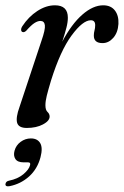

<svg xmlns="http://www.w3.org/2000/svg" viewBox="-38 -462 456 706"><path d="M46 -344Q40.5 -345 39.8 -351.2Q39 -357.5 44 -365.5Q67 -400.5 99.2 -421.5Q131.5 -442.5 164 -442.5Q211.5 -442.5 211.5 -397Q211.5 -380.5 206.2 -360Q201 -339.5 191 -309Q225.5 -374 264.8 -408.2Q304 -442.5 341.5 -442.5Q369.5 -442.5 384.2 -423.8Q399 -405 397.5 -374Q395.5 -342 378.5 -322.8Q361.5 -303.5 339 -303.5Q307 -303.5 307 -331Q307 -341 309.5 -350Q312 -359 312 -369.5Q312 -387.5 296 -387.5Q266.5 -387.5 225.2 -331.5Q184 -275.5 149.5 -165.5Q139 -130.5 134 -110.2Q129 -90 129 -75Q129 -57.5 136.8 -50.2Q144.5 -43 144.5 -33.5Q144.5 -17.5 120 -4.5Q95.5 8.5 60.5 8.5Q30.5 8.5 25 -10.5Q19.5 -29.5 34 -69.5L114.5 -312Q129 -353.5 127 -369.2Q125 -385 110.5 -385Q101 -385 89 -377.5Q77 -370 58 -348.5Q51 -342.5 46 -344ZM49 135Q26.5 135 18.5 122.5Q10.5 110 15.5 92Q21 72 38 59.5Q55 47 75.5 47Q99.5 47 109.8 64.2Q120 81.5 111 116Q99.5 159.5 68.8 187Q38 214.5 -2.5 222.5Q-18 225.5 -18 215.5Q-17 205 -5.5 202.5Q27 196 47.8 178.8Q68.5 161.5 72.5 145.5Q75.5 135 65.5 135Z"/></svg>

Font: Fraunces 144pt S050
Style: Italic
Weight: 400
Italic angle: -16°
Version: Version 1.000; ttfautohint (v1.8.3)